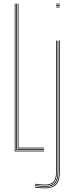

<svg xmlns="http://www.w3.org/2000/svg" viewBox="-20 -820 404 1040"><path d="M60 0V-800H64V-4H219V0ZM68 -8V-800H72V-12H219V-8ZM76 -16V-800H80V-20H219V-16ZM284 -796V-800H304V-796ZM284 -780V-784H304V-780ZM284 -788V-792H304V-788ZM223 200Q212 200 195 198.6Q178 197.2 170 195V191Q178.5 193.2 195.1 194.6Q211.8 196 223 196Q264.2 196 282.1 176Q300 156 300 110V-600H304V110Q304 158.2 285.1 179.1Q266.2 200 223 200ZM223 192Q211.5 192 195.2 190.6Q179 189.2 170 187.2V183.2Q178.8 185 194.6 186.5Q210.5 188 223 188Q260 188 276 169.9Q292 151.8 292 110V-600H296V110Q296 153.8 279.1 172.9Q262.2 192 223 192ZM223 184Q211 184 194.8 182.6Q178.5 181.2 170 179.5V175.5Q178.8 177.2 195 178.6Q211.2 180 223 180Q255.8 180 269.9 163.8Q284 147.5 284 110V-600H288V110Q288 149.5 273 166.8Q258 184 223 184Z"/></svg>

Font: Big Shoulders Inline Display Thin Thin
Style: Regular
Weight: 250
Version: Version 2.002